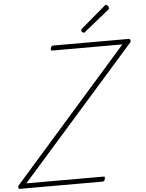

<svg xmlns="http://www.w3.org/2000/svg" viewBox="-121 -1312 1039 1370"><g transform="rotate(-5 399.0 -627.0)"><path d="M-36 0Q-41 0 -43.5 -4Q-46 -8 -46 -14Q-46 -20 -42 -25L783 -963H284Q274 -963 271.5 -967Q269 -971 273 -982Q275 -991 279.5 -994.5Q284 -998 293 -998H833Q840 -998 843 -989Q846 -980 839 -971L14 -35H564Q575 -35 576 -30.5Q577 -26 574 -18Q573 -8 568 -4Q563 0 553 0ZM517 -1070Q511 -1070 505 -1076Q499 -1082 499 -1087Q499 -1089 500 -1092Q501 -1095 503 -1098L677 -1246Q680 -1249 683 -1251.5Q686 -1254 689 -1254Q694 -1254 699 -1250.5Q704 -1247 707 -1241.5Q710 -1236 710 -1230Q710 -1228 709.5 -1225.5Q709 -1223 706 -1220L528 -1077Q524 -1074 522 -1072Q520 -1070 517 -1070Z"/></g></svg>

Font: Playwrite US Trad Thin
Style: Regular
Weight: 250
Designer: Veronika Burian, José Scaglione
Foundry: TypeTogether
Version: Version 1.003